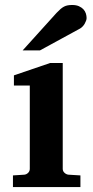

<svg xmlns="http://www.w3.org/2000/svg" viewBox="-20 -754 373 774"><path d="M32.2 0V-46.9L78.1 -49.8Q86.9 -50.8 93.5 -57.4Q100.1 -64 100.1 -73.2V-409.2H36.1V-450.2L182.1 -500H232.9V-73.2Q232.9 -64 240 -57.4Q247.1 -50.8 255.9 -49.8L304.2 -46.9V0ZM329.1 -681.2Q329.1 -676.3 326.9 -670.2Q324.7 -664.1 321.3 -658.2Q317.9 -652.3 313 -647.2Q308.1 -642.1 303.2 -639.2L141.1 -550.8H71.3L208 -702.1Q216.8 -711.4 223.9 -717.5Q231 -723.6 238 -727.3Q245.1 -731 252.9 -732.4Q260.7 -733.9 271 -733.9Q287.1 -733.9 298.1 -729Q309.1 -724.1 316.2 -716.6Q323.2 -709 326.2 -699.5Q329.1 -689.9 329.1 -681.2Z"/></svg>

Font: Charis SIL Afr
Style: Bold
Weight: 700
Foundry: SIL International
Version: Version 5.000